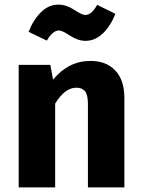

<svg xmlns="http://www.w3.org/2000/svg" viewBox="-20 -812 613 832"><path d="M236 -680Q208 -680 183 -636L104 -674Q124 -726 157.5 -759Q191 -792 233 -792Q267 -792 301.5 -769.5Q336 -747 349 -747Q377 -747 401 -791L480 -752Q459 -699 425.5 -667Q392 -635 350 -635Q318 -635 283.5 -657.5Q249 -680 236 -680ZM372 -548Q441 -548 480 -506Q519 -464 519 -388V0H361V-361Q361 -401 348.5 -416.5Q336 -432 311 -432Q261 -432 219 -363V0H61V-531H198L210 -467Q277 -548 372 -548Z"/></svg>

Font: FiraGO
Style: Bold
Weight: 700
Designer: bBox Type
Foundry: bBox Type GmbH
Version: Version 1.001;PS 001.001;hotconv 1.0.88;makeotf.lib2.5.64775